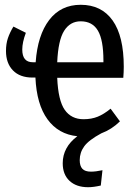

<svg xmlns="http://www.w3.org/2000/svg" viewBox="-20 -558 577 802"><path d="M495 -233H219Q223 -138 250.5 -99Q278 -60 329 -60Q362 -60 388 -70.5Q414 -81 442 -104L481 -51Q446 -17 403 -1Q351 27 332 53Q313 79 313 111Q313 135 324 147Q335 159 360 159Q380 159 408 153L401 217Q371 224 348 224Q299 224 270.5 197.5Q242 171 242 124Q242 57 303 11Q224 3 178.5 -59.5Q133 -122 128 -234H116Q63 -234 34 -264Q5 -294 5 -345Q5 -375 13 -398.5Q21 -422 36 -447L88 -421Q73 -381 73 -351Q73 -298 117 -298H129Q137 -411 185.5 -474.5Q234 -538 317 -538Q404 -538 450.5 -472.5Q497 -407 497 -279Q497 -257 495 -233ZM412 -305Q412 -391 389 -430Q366 -469 317 -469Q273 -469 248 -429.5Q223 -390 219 -298H412Z"/></svg>

Font: Fira Sans Extra Condensed
Style: Regular
Weight: 400
Width: 1
Designer: Carrois Corporate & Edenspiekermann AG
Foundry: Carrois Corporate GbR & Edenspiekermann AG
Version: Version 4.203